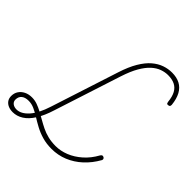

<svg xmlns="http://www.w3.org/2000/svg" viewBox="-272 -1203 1413 1413"><g transform="rotate(45 434.0 -497.0)"><path d="M85 21Q58 21 37.5 12Q17 3 5 -14Q-7 -31 -7 -56Q-7 -86 8 -108.5Q23 -131 49 -144Q75 -157 109 -157Q139 -157 166.5 -147Q194 -137 221 -122.5Q248 -108 276.5 -91.5Q305 -75 336.5 -59.5Q368 -44 405 -35Q442 -26 485 -26Q536 -26 587.5 -46.5Q639 -67 685.5 -108Q732 -149 765 -209Q770 -217 776 -220Q782 -223 792 -218Q798 -214 800.5 -208Q803 -202 799 -194Q763 -130 713.5 -84.5Q664 -39 604.5 -14.5Q545 10 478 10Q425 10 380.5 -3Q336 -16 299 -36Q262 -56 230 -76Q198 -96 169 -109Q140 -122 110 -122Q73 -122 53.5 -105.5Q34 -89 34 -59Q34 -38 50 -25.5Q66 -13 91 -13Q137 -13 181 -61.5Q225 -110 256 -208L427 -736Q453 -817 485.5 -871.5Q518 -926 554.5 -957Q591 -988 630 -1001.5Q669 -1015 709 -1015Q758 -1015 793 -996.5Q828 -978 848.5 -940.5Q869 -903 875 -846Q875 -836 872 -831Q869 -826 860 -825Q852 -823 847 -826Q842 -829 840 -843Q835 -892 818.5 -922Q802 -952 773 -966.5Q744 -981 701 -981Q670 -981 637.5 -969.5Q605 -958 574 -930Q543 -902 514.5 -853Q486 -804 461 -727L292 -205Q268 -128 236 -77.5Q204 -27 165.5 -3Q127 21 85 21Z"/></g></svg>

Font: Playwrite MX Thin
Style: Regular
Weight: 250
Designer: Veronika Burian, José Scaglione
Foundry: TypeTogether
Version: Version 1.002